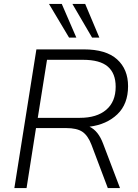

<svg xmlns="http://www.w3.org/2000/svg" viewBox="-20 -956 701 976"><path d="M53 0 165 -705H406Q519 -705 575 -654.5Q631 -604 631 -518Q631 -427 576.5 -375Q522 -323 435 -312Q458 -301 475 -279.5Q492 -258 504 -226L590 0H528L445 -220Q427 -267 399 -286Q371 -305 316 -305H163L115 0ZM172 -357H386Q472 -357 520 -398Q568 -439 568 -515Q568 -583 528 -617.5Q488 -652 402 -652H219ZM448 -765 348 -936H413L485 -765ZM331 -765 229 -936H294L368 -765Z"/></svg>

Font: Nunito Sans Light
Style: Italic
Weight: 300
Italic angle: -9°
Designer: Vernon Adams
Foundry: Vernon Adams
Version: Version 3.006; ttfautohint (v1.8.3)